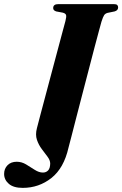

<svg xmlns="http://www.w3.org/2000/svg" viewBox="-100 -720 594 933"><path d="M393 -614.5Q390.5 -606 381.5 -572.5Q372.5 -539 359.2 -489Q346 -439 330.8 -380Q315.5 -321 299.8 -261Q284 -201 270.5 -148Q257 -95 247 -56.5Q237 -18 233 -3Q210.5 97 149.8 145Q89 193 10.5 193Q-34.5 193 -57.2 173.2Q-80 153.5 -80 125Q-80 100 -63.5 83Q-47 66 -18.5 66Q5.5 66 27.2 79.2Q49 92.5 69.2 105.5Q89.5 118.5 108.5 118.5Q124 118.5 133.8 108.2Q143.5 98 144 75Q144 59 131.2 41.8Q118.5 24.5 103.2 4.5Q88 -15.5 79.5 -40.5Q71 -65.5 79.5 -97.5Q84.5 -117.5 95.8 -160Q107 -202.5 121.8 -257.8Q136.5 -313 152 -371.2Q167.5 -429.5 181.5 -481.8Q195.5 -534 205.2 -570.5Q215 -607 218 -618Q223.5 -639 221 -647Q218.5 -655 205 -658.5L173 -664.5Q158 -669.5 158.5 -681Q158.5 -700 183.5 -700H453Q465.5 -700 469.8 -695.5Q474 -691 474 -684Q474 -669.5 457 -664.5L423 -657.5Q411.5 -654.5 406 -646.2Q400.5 -638 393 -614.5Z"/></svg>

Font: Fraunces 72pt S000
Style: Bold Italic
Weight: 700
Italic angle: -16°
Version: Version 1.000; ttfautohint (v1.8.3)